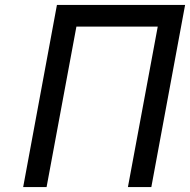

<svg xmlns="http://www.w3.org/2000/svg" viewBox="-20 -759 771 779"><path d="M211 -739H731L594 0H499L620 -651H290L169 0H74Z"/></svg>

Font: Involve Medium Oblique
Style: Italic
Weight: 500
Italic angle: -10.5°
Designer: Stefan Peev
Foundry: Context Ltd.
Version: Version 1.001